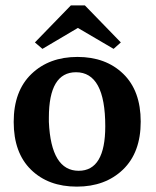

<svg xmlns="http://www.w3.org/2000/svg" viewBox="-20 -777 581 715"><path d="M372 -307Q372 -508 263 -508Q162 -508 162 -339Q162 -331 162 -323Q170 -141 273 -141Q372 -141 372 -307ZM268.5 -565Q374 -565 439 -502Q504 -439 504 -324Q504 -209 438 -145.5Q372 -82 266 -82Q160 -82 95.5 -145Q31 -208 31 -323Q31 -438 97 -501.5Q163 -565 268.5 -565ZM430 -619 403 -595 270 -673 138 -595 110 -619 244 -757H296Z"/></svg>

Font: Halant Semibold
Style: Regular
Weight: 600
Version: Version 1.100;PS 1.0;hotconv 1.0.78;makeotf.lib2.5.61930; tt